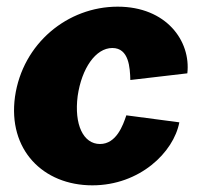

<svg xmlns="http://www.w3.org/2000/svg" viewBox="-20 -546 603 576"><path d="M333 -526C183 -526 48 -416 25 -256C3 -97 109 10 257 10C399 10 501 -89 518 -179L359 -200C349 -170 329 -114 280 -114C230 -114 202 -172 213 -258C225 -341 267 -402 317 -402C367 -402 370 -343 371 -306L542 -326C553 -423 479 -526 333 -526Z"/></svg>

Font: United Sans Black
Style: Italic
Weight: 900
Italic angle: -8°
Designer: Pablo Impallari, Rodrigo Fuenzalida (Modified by Dan O. Williams)
Version: Version 1.000;PS 001.000;hotconv 1.0.88;makeotf.lib2.5.64775